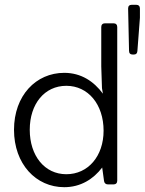

<svg xmlns="http://www.w3.org/2000/svg" viewBox="-20 -778 610 810"><path d="M520.5 -742.2 524.4 -563.5C524.4 -552.7 530.3 -547.9 540 -547.9H543.9C553.7 -547.9 558.6 -551.8 559.6 -562.5L570.3 -703.1V-742.2C570.3 -752 564.5 -757.8 554.7 -757.8H536.1C526.4 -757.8 520.5 -752.9 520.5 -742.2ZM407.2 -498 410.2 -406.2 414.1 -382.8C376 -434.6 322.3 -470.7 251 -470.7C131.8 -470.7 39.1 -375 39.1 -230.5C39.1 -85.9 131.8 11.7 251 11.7C320.3 11.7 374 -22.5 411.1 -71.3L418.9 -14.6C419.9 -5.9 425.8 0 435.5 0H459C468.8 0 474.6 -5.9 474.6 -15.6V-664.1C474.6 -673.8 468.8 -679.7 459 -679.7H422.9C413.1 -679.7 407.2 -673.8 407.2 -664.1ZM259.8 -43C168 -43 105.5 -121.1 105.5 -230.5C105.5 -339.8 168 -416 259.8 -416C351.6 -416 417 -337.9 417 -226.6C417 -119.1 351.6 -43 259.8 -43Z"/></svg>

Font: Ed Sans Neue Light
Style: Regular
Weight: 300
Designer: Stephen Hutchings
Version: Version 1.004;PS 001.004;hotconv 1.0.88;makeotf.lib2.5.64775